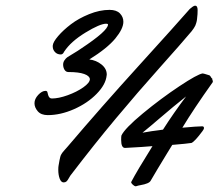

<svg xmlns="http://www.w3.org/2000/svg" viewBox="-20 -630 770 677"><path d="M729.5 -339.4Q663.1 -246.1 623 -179.7Q676.3 -184.6 692.9 -184.6Q699.2 -184.6 699.2 -178.7Q699.2 -174.3 693.8 -167.5Q667 -131.3 655.3 -126Q640.6 -123.5 587.4 -119.1Q585.9 -116.7 570.3 -91.3Q530.3 -25.9 511.2 7.3Q505.9 17.6 475.1 22.9Q468.3 23.9 459 26.9Q454.6 26.9 448.7 21.7Q442.9 16.6 442.4 12.2Q462.9 -27.3 517.6 -114.7Q493.2 -112.8 479.5 -111.8Q424.8 -108.4 420.9 -108.4Q407.2 -108.4 407.2 -136.7Q407.2 -149.4 408.2 -152.3Q419.9 -177.2 483.6 -230Q547.4 -282.7 612.1 -325.7Q676.8 -368.7 694.8 -371.1Q697.3 -371.1 718.8 -364.3Q721.7 -362.3 724.6 -356.9Q725.6 -354 728 -353.5L728.5 -352.1Q728.5 -350.6 728.5 -350.1Q730.5 -345.2 730.5 -342.8Q730.5 -340.3 729.5 -339.4ZM675.3 -568.8Q675.3 -567.9 674.8 -563Q674.3 -558.1 673.8 -556.2Q673.3 -554.2 671.9 -548.8Q670.4 -543.5 668.7 -539.8Q667 -536.1 663.6 -530.8Q660.2 -525.4 655.8 -520Q620.6 -478 542.7 -390.9Q464.8 -303.7 389.2 -213.1Q313.5 -122.6 228 -10.7Q226.1 -8.3 222.2 -1Q218.3 6.3 214.4 9.8Q210.4 13.2 204.6 13.2Q195.3 13.2 190.4 -0.2Q185.5 -13.7 185.5 -31.2Q185.5 -41.5 186.5 -45.9Q188.5 -58.1 189.9 -65.2Q191.4 -72.3 192.6 -77.1Q193.8 -82 196.5 -86.4Q199.2 -90.8 200.9 -93Q202.6 -95.2 208.3 -101.6Q213.9 -107.9 217.8 -112.3Q336.9 -252.4 469.7 -398.7Q602.5 -544.9 648.9 -598.1Q650.4 -599.1 653.1 -601.6Q655.8 -604 658 -605.5Q660.2 -606.9 662.8 -608.4Q665.5 -609.9 668 -609.9Q676.8 -609.9 676.8 -594.7Q676.8 -578.1 675.3 -568.8ZM415 -553.2Q415 -528.8 386.5 -494.1Q357.9 -459.5 294.9 -420.4Q319.3 -417.5 337.9 -402.6Q356.4 -387.7 356.4 -367.2V-366.2Q356 -364.7 356 -363.8Q353 -332 320.8 -299.1Q288.6 -266.1 241 -245.1Q193.4 -224.1 148.4 -224.1Q125 -224.1 113.3 -237.5Q101.6 -251 101.6 -266.1Q101.6 -281.2 114.7 -295.4Q127.9 -309.6 140.6 -309.6Q142.1 -309.6 143.1 -309.3Q144 -309.1 145 -308.3Q146 -307.6 146.5 -306.9Q147 -306.2 147.2 -304.9Q147.5 -303.7 147.7 -303Q147.9 -302.2 148.4 -300.5Q148.9 -298.8 148.9 -297.9Q152.3 -282.7 162.6 -282.7Q186.5 -282.7 218.5 -294.2Q250.5 -305.7 273.7 -322Q296.9 -338.4 296.9 -351.1Q295.9 -362.3 276.9 -369.1Q257.8 -376 221.2 -376Q212.4 -376 207.5 -384Q202.6 -392.1 202.6 -402.3Q202.6 -410.6 207.5 -417.7Q212.4 -424.8 217.8 -428.5Q223.1 -432.1 234.9 -439Q248.5 -446.8 253.9 -450.7L265.6 -458.5Q360.8 -521.5 360.8 -543.5Q360.8 -546.4 354.5 -546.4Q332.5 -546.4 281 -514.9Q229.5 -483.4 206.5 -448.2V-448.7L205.1 -445.8Q201.2 -438 194.3 -438Q182.1 -438 174.3 -446Q166.5 -454.1 166 -464.8V-469.2Q167 -481.9 185.1 -502.9Q203.1 -523.9 230 -544.4Q256.8 -564.9 294.2 -580.1Q331.5 -595.2 366.2 -595.2Q390.6 -595.2 402.8 -582.8Q415 -570.3 415 -553.2ZM536.6 -207.5Q513.7 -187.5 482.4 -162.1Q511.7 -167.5 554.7 -172.9Q592.3 -231.9 636.2 -290Q594.7 -257.3 536.6 -207.5Z"/></svg>

Font: Yellowtail
Style: Regular
Weight: 400
Designer: Astigmatic (AOETI)
Foundry: Astigmatic (AOETI)
Version: Version 1.000